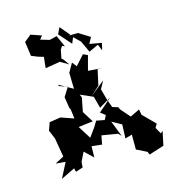

<svg xmlns="http://www.w3.org/2000/svg" viewBox="-198 -1249 1313 1463"><g transform="rotate(-20 458.5 -517.5)"><path d="M647 -928 564 -990 492 -995 505 -997 447 -1080 418 -1032 495 -928 518 -973 564 -920 598 -826 676 -854 692 -803 710 -857 617 -882ZM436 -928 403 -1023 344 -1014 276 -1041 300 -1066 219 -1102 162 -1063 168 -949 215 -925 258 -908 241 -822 359 -831 421 -787 392 -836 379 -850 398 -916 433 -960 415 -941ZM544 -825 469 -755 444 -794 398 -727 390 -601 289 -670 287 -661 351 -631 301 -565 307 -476 313 -462 316 -387 218 -431 129 -425 102 -366 125 -293 137 -144 64 -113 140 -100 69 13 184 -31 188 -1 247 -15 254 -58 295 -126 357 -56 366 -144 446 -128 465 -196 589 -164 609 -139 571 -269 643 -220 629 -111 685 -122 675 -5 752 42 761 67 882 40 915 -69 896 -55 872 -108 892 -136 806 -239 802 -283 724 -254 666 -334 660 -353 616 -371 598 -438 582 -527 621 -585 498 -502 573 -560 610 -679 647 -675 537 -693 578 -806ZM550 -330 529 -297 466 -315 432 -269 379 -208 324 -315 440 -319 393 -411 424 -519 416 -544 511 -492 528 -397 627 -445 514 -363Z"/></g></svg>

Font: Hussar Lance
Style: ExBd
Weight: 700
Foundry: Cannot Into Space Fonts, PlusOne Fonts
Version: Version 2.270